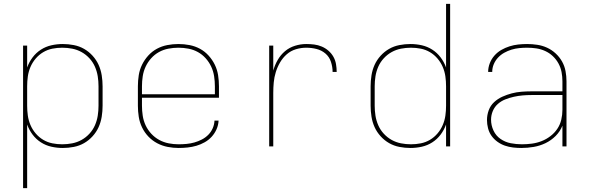

<svg xmlns="http://www.w3.org/2000/svg" viewBox="-20 -755 3040 990"><path d="M99 215V-520H120V-407Q130 -435 148 -459Q166 -483 191 -499Q216 -515 245 -521.5Q274 -528 304 -528Q332 -528 360.5 -522.5Q389 -517 413.5 -503Q438 -489 457.5 -467.5Q477 -446 488.5 -420.5Q500 -395 504.5 -366.5Q509 -338 509 -310V-210Q509 -182 504.5 -153.5Q500 -125 488.5 -99.5Q477 -74 457.5 -52.5Q438 -31 413.5 -17Q389 -3 360.5 2.5Q332 8 304 8Q274 8 245 1.5Q216 -5 191 -21Q166 -37 148 -61Q130 -85 120 -113V215ZM301 -11Q327 -11 352.5 -16Q378 -21 400.5 -33.5Q423 -46 441 -65.5Q459 -85 469.5 -109Q480 -133 484 -158.5Q488 -184 488 -210V-310Q488 -336 484 -361.5Q480 -387 469.5 -411Q459 -435 441 -454.5Q423 -474 400.5 -486.5Q378 -499 352.5 -504Q327 -509 301 -509Q275 -509 250 -504Q225 -499 203 -486Q181 -473 164 -453Q147 -433 137 -409.5Q127 -386 123.5 -361Q120 -336 120 -310V-210Q120 -184 123.5 -159Q127 -134 137 -110.5Q147 -87 164 -67Q181 -47 203 -34Q225 -21 250 -16Q275 -11 301 -11Z M901 8Q873 8 844.5 2.5Q816 -3 790.5 -16.5Q765 -30 745 -51Q725 -72 712.5 -98Q700 -124 695.5 -152.5Q691 -181 691 -210V-310Q691 -339 695.5 -367.5Q700 -396 712.5 -421.5Q725 -447 744.5 -468.5Q764 -490 789 -503.5Q814 -517 842.5 -522.5Q871 -528 900 -528Q929 -528 957.5 -522.5Q986 -517 1011 -503.5Q1036 -490 1055.5 -468.5Q1075 -447 1087.5 -421.5Q1100 -396 1104.5 -367.5Q1109 -339 1109 -310V-251H712V-210Q712 -184 716 -158Q720 -132 731 -108.5Q742 -85 760 -65.5Q778 -46 801 -33.5Q824 -21 849.5 -16Q875 -11 901 -11Q922 -11 942.5 -13Q963 -15 982.5 -20.5Q1002 -26 1020.5 -35.5Q1039 -45 1053.5 -59.5Q1068 -74 1076.5 -93Q1085 -112 1086 -133H1107Q1106 -110 1096.5 -88.5Q1087 -67 1071.5 -50Q1056 -33 1035.5 -21.5Q1015 -10 993 -3.5Q971 3 947.5 5.5Q924 8 901 8ZM712 -269H1088V-310Q1088 -336 1084 -362Q1080 -388 1069 -411.5Q1058 -435 1040.5 -454.5Q1023 -474 1000.5 -486.5Q978 -499 952 -504Q926 -509 900 -509Q874 -509 848 -504Q822 -499 799.5 -486.5Q777 -474 759.5 -454.5Q742 -435 731 -411.5Q720 -388 716 -362Q712 -336 712 -310Z M1368 0V-520H1389V-391Q1397 -420 1412 -446Q1427 -472 1449.5 -491Q1472 -510 1501 -519Q1530 -528 1559 -528Q1580 -528 1600 -525.5Q1620 -523 1639 -515Q1658 -507 1673.5 -493.5Q1689 -480 1699 -462.5Q1709 -445 1712.5 -424.5Q1716 -404 1716 -384H1695Q1695 -410 1686.5 -436Q1678 -462 1658 -479Q1638 -496 1612 -502.5Q1586 -509 1559 -509Q1532 -509 1505.5 -501Q1479 -493 1458.5 -475Q1438 -457 1424 -433Q1410 -409 1402 -383Q1394 -357 1391.5 -330Q1389 -303 1389 -276V0Z M2096 8Q2068 8 2039.5 2.5Q2011 -3 1986.5 -17Q1962 -31 1942.5 -52.5Q1923 -74 1911.5 -99.5Q1900 -125 1895.5 -153.5Q1891 -182 1891 -210V-310Q1891 -338 1895.5 -366.5Q1900 -395 1911.5 -420.5Q1923 -446 1942.5 -467.5Q1962 -489 1986.5 -503Q2011 -517 2039.5 -522.5Q2068 -528 2096 -528Q2126 -528 2155 -521.5Q2184 -515 2209 -499Q2234 -483 2252 -459Q2270 -435 2280 -407V-735H2301V0H2280V-113Q2270 -85 2252 -61Q2234 -37 2209 -21Q2184 -5 2155 1.5Q2126 8 2096 8ZM2099 -11Q2125 -11 2150 -16Q2175 -21 2197 -34Q2219 -47 2236 -67Q2253 -87 2263 -110.5Q2273 -134 2276.5 -159Q2280 -184 2280 -210V-310Q2280 -336 2276.5 -361Q2273 -386 2263 -409.5Q2253 -433 2236 -453Q2219 -473 2197 -486Q2175 -499 2150 -504Q2125 -509 2099 -509Q2073 -509 2047.5 -504Q2022 -499 1999.5 -486.5Q1977 -474 1959 -454.5Q1941 -435 1930.5 -411Q1920 -387 1916 -361.5Q1912 -336 1912 -310V-210Q1912 -184 1916 -158.5Q1920 -133 1930.5 -109Q1941 -85 1959 -65.5Q1977 -46 1999.5 -33.5Q2022 -21 2047.5 -16Q2073 -11 2099 -11Z M2668 8Q2647 8 2625.5 5.5Q2604 3 2583.5 -4Q2563 -11 2545 -24Q2527 -37 2514.5 -54.5Q2502 -72 2496.5 -93.5Q2491 -115 2491 -136Q2491 -162 2500 -186.5Q2509 -211 2528 -228.5Q2547 -246 2570.5 -256.5Q2594 -267 2618.5 -273.5Q2643 -280 2669 -282Q2695 -284 2720 -284H2880V-336Q2880 -360 2875.5 -383.5Q2871 -407 2859.5 -428Q2848 -449 2830.5 -465.5Q2813 -482 2791 -492Q2769 -502 2745.5 -505.5Q2722 -509 2698 -509Q2678 -509 2657.5 -507Q2637 -505 2617.5 -499Q2598 -493 2580 -483Q2562 -473 2548 -458Q2534 -443 2526 -424Q2518 -405 2518 -384H2497Q2497 -407 2505.5 -429Q2514 -451 2529.5 -468.5Q2545 -486 2565 -497.5Q2585 -509 2607 -516Q2629 -523 2652 -525.5Q2675 -528 2698 -528Q2724 -528 2750.5 -524Q2777 -520 2801 -509Q2825 -498 2845 -479.5Q2865 -461 2878 -438Q2891 -415 2896 -388.5Q2901 -362 2901 -336V0H2880V-107Q2868 -77 2845 -54Q2822 -31 2793 -17Q2764 -3 2732 2.5Q2700 8 2668 8ZM2671 -11Q2697 -11 2723 -14.5Q2749 -18 2773 -27.5Q2797 -37 2818 -53Q2839 -69 2853.5 -90.5Q2868 -112 2874 -137.5Q2880 -163 2880 -189V-265H2720Q2697 -265 2674.5 -263Q2652 -261 2629.5 -256Q2607 -251 2585.5 -242.5Q2564 -234 2547 -219Q2530 -204 2521 -182.5Q2512 -161 2512 -138Q2512 -109 2524.5 -82Q2537 -55 2561 -38.5Q2585 -22 2613.5 -16.5Q2642 -11 2671 -11Z"/></svg>

Font: Iosevka SS04 Thin Extended
Style: Regular
Weight: 100
Width: 7
Monospace: yes
Designer: Belleve Invis
Foundry: Belleve Invis
Version: Version 19.0.0; ttfautohint (v1.8.4)